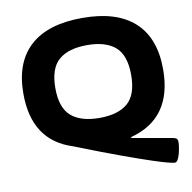

<svg xmlns="http://www.w3.org/2000/svg" viewBox="-93 -801 1063 1065"><g transform="rotate(-10 438.5 -268.0)"><path d="M806 172Q799 172 772 165.5Q745 159 685.5 139.5Q626 120 524 83Q422 46 265 -16Q45 -86 45 -350Q45 -526 145 -617Q245 -708 439 -708Q633 -708 732.5 -617Q832 -526 832 -350Q832 -73 592 -10V-5L819 35Q838 39 842 46Q846 53 846 62Q846 72 843.5 90Q841 108 836 127Q831 146 823.5 159Q816 172 806 172ZM439 -145Q544 -145 598 -192Q652 -239 652 -350Q652 -461 598 -508Q544 -555 439 -555Q334 -555 279.5 -508Q225 -461 225 -350Q225 -239 279.5 -192Q334 -145 439 -145Z"/></g></svg>

Font: Asap Expanded ExtraBold
Style: Regular
Weight: 800
Width: 7
Designer: Pablo Cosgaya
Foundry: Omnibus-Type
Version: Version 3.001; ttfautohint (v1.8.4.7-5d5b)